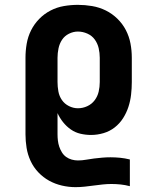

<svg xmlns="http://www.w3.org/2000/svg" viewBox="-20 -548 640 791"><path d="M291 223Q263 223 235 216.5Q207 210 182.5 196.5Q158 183 138 162Q118 141 106 115Q94 89 89.5 61Q85 33 85 5V-310Q85 -339 90 -368Q95 -397 108 -423Q121 -449 141.5 -470Q162 -491 188 -504.5Q214 -518 243 -523Q272 -528 301 -528Q330 -528 359.5 -523Q389 -518 415.5 -505Q442 -492 463.5 -471Q485 -450 498.5 -424Q512 -398 517.5 -369Q523 -340 523 -310V-210Q523 -184 520 -158Q517 -132 509 -107.5Q501 -83 487 -61Q473 -39 452.5 -23Q432 -7 406.5 0.5Q381 8 355 8Q333 8 311.5 3Q290 -2 272 -14.5Q254 -27 240 -44.5Q226 -62 217 -82V5Q217 18 218.5 31Q220 44 224 56Q228 68 235 79.5Q242 91 252.5 98.5Q263 106 275.5 109.5Q288 113 301 113Q318 113 334.5 110Q351 107 367.5 105Q384 103 401 101.5Q418 100 435 100Q455 100 475 102Q495 104 515 109V219Q496 214 477 212Q458 210 439 210Q421 210 402.5 212Q384 214 365.5 216.5Q347 219 328.5 221Q310 223 291 223ZM301 -102Q321 -102 339.5 -110.5Q358 -119 370 -135Q382 -151 386.5 -170.5Q391 -190 391 -210V-310Q391 -330 386.5 -349.5Q382 -369 370.5 -385Q359 -401 340 -409.5Q321 -418 301 -418Q282 -418 264 -409Q246 -400 235.5 -384Q225 -368 221 -348.5Q217 -329 217 -310V-210Q217 -191 220.5 -171.5Q224 -152 235 -136Q246 -120 264 -111Q282 -102 301 -102Z"/></svg>

Font: Iosevka Etoile Extrabold
Style: Regular
Weight: 800
Designer: Belleve Invis
Foundry: Belleve Invis
Version: Version 22.1.2; ttfautohint (v1.8.4)